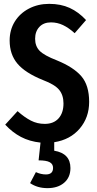

<svg xmlns="http://www.w3.org/2000/svg" viewBox="-20 -725 505 995"><path d="M261 12V56Q345 70 345 146Q345 194 312.5 222Q280 250 226 250Q174 250 136 224L166 167Q192 179 218 179Q255 179 255 145Q255 125 237.5 115.5Q220 106 180 106L190 14Q133 8 88.5 -15.5Q44 -39 7 -79L71 -149Q107 -117 140 -100Q173 -83 212 -83Q258 -83 283.5 -111.5Q309 -140 309 -189Q309 -232 286.5 -259.5Q264 -287 203 -310Q111 -347 70.5 -395Q30 -443 30 -515Q30 -570 56.5 -613Q83 -656 130 -680.5Q177 -705 235 -705Q295 -705 341 -684Q387 -663 426 -621L367 -553Q336 -581 306.5 -595Q277 -609 244 -609Q206 -609 184 -585.5Q162 -562 162 -524Q162 -486 185 -462Q208 -438 275 -412Q361 -377 401.5 -330Q442 -283 442 -197Q442 -116 393 -58.5Q344 -1 261 12Z"/></svg>

Font: Fira Sans Extra Condensed Medium
Style: Regular
Weight: 500
Width: 1
Designer: Carrois Corporate & Edenspiekermann AG
Foundry: Carrois Corporate GbR & Edenspiekermann AG
Version: Version 4.203